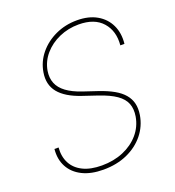

<svg xmlns="http://www.w3.org/2000/svg" viewBox="-135 -845 876 962"><g transform="rotate(-20 302.5 -363.5)"><path d="M253.4 10.7Q187.5 10.7 141.6 -12.2Q95.7 -35.2 73.7 -76.2Q51.8 -117.2 57.1 -170.9H79.1Q75.2 -123 94 -87.2Q112.8 -51.3 153.1 -31.5Q193.4 -11.7 253.4 -11.7Q316.4 -11.7 367.9 -33.4Q419.4 -55.2 452.9 -94.2Q486.3 -133.3 495.1 -184.6Q501.5 -223.6 490 -252.9Q478.5 -282.2 446 -304.9Q413.6 -327.6 356 -347.2L277.8 -373.5Q196.3 -400.9 161.1 -444.3Q126 -487.8 136.7 -550.8Q145.5 -604.5 180.4 -647Q215.3 -689.5 268.1 -713.9Q320.8 -738.3 382.8 -738.3Q445.3 -738.3 488.5 -713.4Q531.7 -688.5 552.2 -645.3Q572.8 -602.1 566.9 -545.9H544.9Q551.8 -620.6 509.8 -668.2Q467.8 -715.8 383.3 -715.8Q328.1 -715.8 279.8 -694.6Q231.4 -673.3 199.2 -636Q167 -598.6 158.7 -550.8Q152.8 -514.2 164.6 -484.9Q176.3 -455.6 206.8 -433.1Q237.3 -410.6 286.1 -394L364.7 -367.7Q409.2 -352.5 440.7 -334.7Q472.2 -316.9 491 -294.7Q509.8 -272.5 516.4 -245.4Q522.9 -218.3 517.6 -184.6Q508.3 -127.9 472.7 -83.7Q437 -39.6 380.9 -14.4Q324.7 10.7 253.4 10.7Z"/></g></svg>

Font: Inter 16pt Thin
Style: Italic
Weight: 250
Italic angle: -9.3988°
Version: Version 4.001;git-66647c0bb